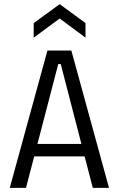

<svg xmlns="http://www.w3.org/2000/svg" viewBox="-20 -903 571 923"><path d="M27 0 208 -660H323L504 0H426L272 -595H260L105 0ZM118 -151V-211H418V-151ZM142 -722V-792L267 -883L391 -792V-722L267 -814Z"/></svg>

Font: Bricolage Grotesque SemiCondensed Light
Style: Regular
Weight: 300
Width: 4
Designer: Mathieu Triay
Foundry: Atelier Triay
Version: Version 1.000;gftools[0.9.30]